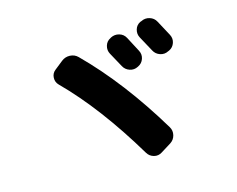

<svg xmlns="http://www.w3.org/2000/svg" viewBox="-95 -868 1191 965"><g transform="rotate(-15 500.0 -386.0)"><path d="M540 -679Q561 -690 584 -683.5Q607 -677 618 -656Q625 -643 638.5 -617Q652 -591 659 -578Q670 -557 662.5 -535Q655 -513 634 -503L632 -502Q611 -491 588.5 -498.5Q566 -506 555 -527Q542 -552 514 -602Q503 -622 509.5 -644.5Q516 -667 537 -677ZM709 -719Q730 -730 753 -723Q776 -716 787 -695Q828 -619 830 -615Q841 -594 833.5 -572Q826 -550 805 -540L800 -538Q779 -527 756.5 -534.5Q734 -542 723 -563Q716 -576 701.5 -602.5Q687 -629 680 -642Q669 -662 675.5 -684.5Q682 -707 703 -717ZM560 -74Q397 -347 225 -519Q209 -535 210 -558Q211 -581 229 -595L273 -630Q292 -645 316.5 -644Q341 -643 358 -626Q545 -440 709 -167Q721 -147 715.5 -124Q710 -101 690 -88L637 -55Q617 -42 594.5 -48Q572 -54 560 -74Z"/></g></svg>

Font: Rounded Mplus 1c ExtraBold
Style: Regular
Weight: 800
Version: Version 1.059.20150529